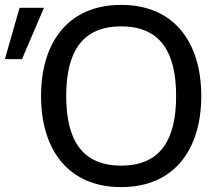

<svg xmlns="http://www.w3.org/2000/svg" viewBox="-118 -754 892 786"><path d="M378 -646C538 -646 603 -541 603 -361C603 -181 538 -76 378 -76C218 -76 153 -181 153 -361C153 -541 218 -646 378 -646ZM706 -361C706 -579 596 -734 378 -734C160 -734 50 -579 50 -361C50 -143 160 12 378 12C596 12 706 -143 706 -361ZM62 -722H-38L-98 -512H-28Z"/></svg>

Font: Perun
Style: Regular
Weight: 400
Foundry: Copyright (c) Stefan Peev, Context Ltd, 2016
Version: Version 1.089